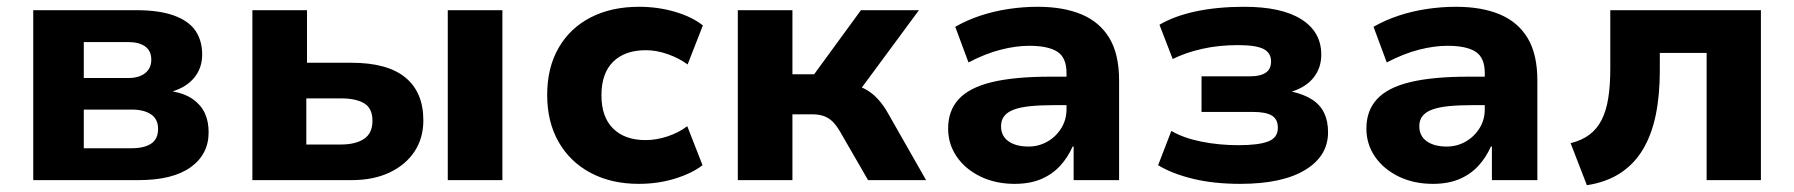

<svg xmlns="http://www.w3.org/2000/svg" viewBox="-20 -531 5289 566"><path d="M78 0V-501H380Q450 -501 493.5 -485Q537 -469 556.5 -440Q576 -411 576 -370Q576 -331 553 -302.5Q530 -274 487 -261V-262Q526 -255 549.5 -238Q573 -221 584 -197Q595 -173 595 -141Q595 -76 542 -38Q489 0 388 0ZM227 -94H368Q405 -94 425.5 -107.5Q446 -121 446 -151Q446 -180 425 -194Q404 -208 368 -208H227ZM227 -301H358Q390 -301 408 -315.5Q426 -330 426 -355Q426 -381 408 -394Q390 -407 358 -407H227Z M724 0V-501H885V-346H1016Q1122 -346 1175 -302.5Q1228 -259 1228 -176Q1228 -124 1202 -84.5Q1176 -45 1128.5 -22.5Q1081 0 1016 0ZM883 -105H985Q1028 -105 1053 -121.5Q1078 -138 1078 -175Q1078 -212 1053.5 -226.5Q1029 -241 985 -241H883ZM1300 0V-501H1461V0Z M1863 11Q1782 11 1721 -21.5Q1660 -54 1626.5 -113Q1593 -172 1593 -251Q1593 -331 1626.5 -389.5Q1660 -448 1721 -479.5Q1782 -511 1864 -511Q1920 -511 1970.5 -496Q2021 -481 2052 -456L2007 -341Q1981 -360 1948 -371.5Q1915 -383 1884 -383Q1822 -383 1787.5 -349Q1753 -315 1753 -250Q1753 -186 1787.5 -152Q1822 -118 1883 -118Q1915 -118 1948 -129Q1981 -140 2006 -159L2051 -44Q2020 -20 1970 -4.5Q1920 11 1863 11Z M2155 0V-501H2316V-312H2380L2518 -501H2689L2500 -245L2481 -283Q2508 -280 2528.5 -269.5Q2549 -259 2566.5 -240.5Q2584 -222 2599 -195L2710 0H2539L2457 -142Q2446 -161 2435 -172Q2424 -183 2409.5 -188.5Q2395 -194 2374 -194H2316V0Z M2971 11Q2915 11 2870.5 -10.5Q2826 -32 2800.5 -69Q2775 -106 2775 -152Q2775 -205 2806.5 -239Q2838 -273 2904.5 -289Q2971 -305 3078 -305H3144V-221H3085Q3046 -221 3017 -218Q2988 -215 2969 -208Q2950 -201 2940.5 -189Q2931 -177 2931 -159Q2931 -130 2953 -114.5Q2975 -99 3012 -99Q3042 -99 3067.5 -113.5Q3093 -128 3108.5 -153Q3124 -178 3124 -209V-316Q3124 -361 3097 -378.5Q3070 -396 3014 -396Q2975 -396 2930 -384.5Q2885 -373 2835 -347L2796 -452Q2831 -472 2870.5 -485Q2910 -498 2953 -504.5Q2996 -511 3039 -511Q3115 -511 3168.5 -488.5Q3222 -466 3250.5 -418.5Q3279 -371 3279 -294V0H3145V-99H3142Q3128 -67 3105 -42Q3082 -17 3049 -3Q3016 11 2971 11Z M3636 11Q3558 11 3496.5 -4Q3435 -19 3394 -44L3433 -145Q3469 -124 3521.5 -113.5Q3574 -103 3631 -103Q3690 -103 3718.5 -114Q3747 -125 3747 -154Q3747 -180 3729 -190.5Q3711 -201 3675 -201H3522V-306H3665Q3695 -306 3711 -316.5Q3727 -327 3727 -350Q3727 -375 3705 -386.5Q3683 -398 3629 -398Q3573 -398 3524 -387Q3475 -376 3437 -357L3398 -458Q3442 -484 3505.5 -497.5Q3569 -511 3648 -511Q3758 -511 3816.5 -474Q3875 -437 3875 -370Q3875 -331 3852.5 -302.5Q3830 -274 3788 -261Q3824 -253 3848 -237.5Q3872 -222 3883.5 -198Q3895 -174 3895 -141Q3895 -71 3827.5 -30Q3760 11 3636 11Z M4204 11Q4148 11 4103.5 -10.5Q4059 -32 4033.5 -69Q4008 -106 4008 -152Q4008 -205 4039.5 -239Q4071 -273 4137.5 -289Q4204 -305 4311 -305H4377V-221H4318Q4279 -221 4250 -218Q4221 -215 4202 -208Q4183 -201 4173.5 -189Q4164 -177 4164 -159Q4164 -130 4186 -114.5Q4208 -99 4245 -99Q4275 -99 4300.5 -113.5Q4326 -128 4341.5 -153Q4357 -178 4357 -209V-316Q4357 -361 4330 -378.5Q4303 -396 4247 -396Q4208 -396 4163 -384.5Q4118 -373 4068 -347L4029 -452Q4064 -472 4103.5 -485Q4143 -498 4186 -504.5Q4229 -511 4272 -511Q4348 -511 4401.5 -488.5Q4455 -466 4483.5 -418.5Q4512 -371 4512 -294V0H4378V-99H4375Q4361 -67 4338 -42Q4315 -17 4282 -3Q4249 11 4204 11Z M4658 15 4610 -109Q4643 -117 4665.5 -134Q4688 -151 4701.5 -177.5Q4715 -204 4721 -241.5Q4727 -279 4727 -329V-501H5171V0H5011V-375H4873V-324Q4873 -250 4861 -192Q4849 -134 4823.5 -91Q4798 -48 4757 -21Q4716 6 4658 15Z"/></svg>

Font: Nunito Sans 8pt ExtraBold
Style: Regular
Weight: 800
Version: Version 3.101;gftools[0.9.27]